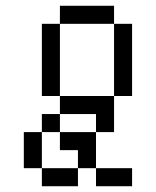

<svg xmlns="http://www.w3.org/2000/svg" viewBox="-20 -645 540 665"><path d="M375 -562.5H187.5V-625H375ZM62.5 -187.5H125V-62.5H62.5ZM125 -62.5H250V0H125ZM125 -250H187.5V-187.5H125ZM125 -562.5H187.5V-312.5H125ZM187.5 -187.5H312.5V-62.5H250V-125H187.5ZM187.5 -312.5H375V-187.5H312.5V-250H187.5ZM312.5 -62.5H437.5V0H312.5ZM375 -562.5H437.5V-312.5H375Z"/></svg>

Font: 寒蝉点阵体 16px
Style: Regular
Weight: 400
Designer: Designed by Warren2060
Foundry: ChillType
Version: Version 1.000